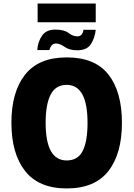

<svg xmlns="http://www.w3.org/2000/svg" viewBox="-20 -1047 750 1077"><path d="M517 -922V-1027H191V-922ZM257 -766Q267 -803 294 -803Q316 -803 342.5 -784Q369 -765 413 -765Q468 -765 490 -799.5Q512 -834 517 -880H448Q443 -843 414 -843Q389 -843 364.5 -862Q340 -881 290 -881Q239 -881 215.5 -846.5Q192 -812 189 -766ZM354 -725Q197 -725 120.5 -628Q44 -531 44 -359Q44 -185 121 -87.5Q198 10 354 10Q512 10 588 -87.5Q664 -185 664 -358Q664 -532 588.5 -628.5Q513 -725 354 -725ZM354 -571Q471 -571 471 -358Q471 -254 444 -200.5Q417 -147 354 -147Q236 -147 236 -358Q236 -461 264 -516Q292 -571 354 -571Z"/></svg>

Font: Noto Sans UI SemiCondensed Black
Style: Regular
Weight: 900
Width: 4
Designer: Monotype Design Team
Foundry: Monotype Imaging Inc.
Version: 1.001